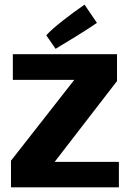

<svg xmlns="http://www.w3.org/2000/svg" viewBox="-20 -802 555 822"><path d="M489 -109V0H27V-114L298 -460H35V-570H481V-455L214 -109ZM342 -782 395 -704Q363 -682 310 -649Q257 -616 218 -593L178 -651Q201 -676 248 -713Q295 -750 342 -782Z"/></svg>

Font: Lalezar
Style: Regular
Weight: 400
Designer: Borna Izadpanah
Foundry: Borna Izadpanah
Version: Version 1.003